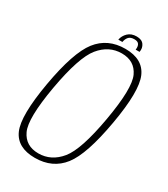

<svg xmlns="http://www.w3.org/2000/svg" viewBox="-188 -848 823 939"><g transform="rotate(30 223.0 -378.0)"><path d="M165 4Q65.5 4 33.8 -68Q2 -140 36.5 -337.5Q71 -534.5 127.5 -607Q184 -679.5 283.2 -679.5Q382.5 -679.5 414.2 -606.5Q446 -533.5 411.5 -337.5Q377 -140 320.8 -68Q264.5 4 165 4ZM169 -23.5Q241.5 -23.5 291.8 -85Q342 -146.5 375.5 -337.5Q409 -528.5 380.5 -590Q352 -651.5 279.5 -651.5Q207 -651.5 156.8 -590Q106.5 -528.5 72.5 -337.5Q39 -146.5 67.8 -85Q96.5 -23.5 169 -23.5ZM301 -759.5Q330 -759.5 342.2 -742Q354.5 -724.5 350 -701H328Q331 -719.5 324.2 -730.8Q317.5 -742 298 -742Q276 -742 266 -730.5Q256 -719 253 -701H230Q234.5 -724.5 252.5 -742Q270.5 -759.5 301 -759.5Z"/></g></svg>

Font: Anybody ExtraLight
Style: Italic
Weight: 200
Italic angle: -10°
Designer: Tyler Finck
Foundry: Etcetera Type Company
Version: Version 1.010; ttfautohint (v1.8.3) -l 8 -r 50 -G 200 -x 14 